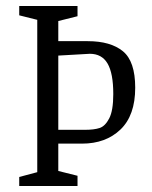

<svg xmlns="http://www.w3.org/2000/svg" viewBox="-20 -619 507 639"><path d="M430 -327Q430 -235 381 -188Q332 -141 253 -141H174V-50L238 -34V0H44V-30L104 -46V-553L44 -568V-599H238V-565L174 -549V-482H272Q348 -482 389 -448.5Q430 -415 430 -327ZM357 -306Q357 -375 338 -407.5Q319 -440 279 -440L174 -434V-187H264Q293 -187 311.5 -193Q330 -199 343.5 -225Q357 -251 357 -306Z"/></svg>

Font: Grenze Light
Style: Regular
Weight: 300
Designer: Renata Polastri
Foundry: Omnibus-Type
Version: Version 1.002; ttfautohint (v1.8)